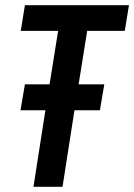

<svg xmlns="http://www.w3.org/2000/svg" viewBox="-20 -720 517 740"><path d="M461 -601H316L283 -395H382L365 -295H267L221 0H109L155 -295H59L76 -395H171L204 -601H60L76 -700H477Z"/></svg>

Font: Georama SemiCondensed SemiBold
Style: Italic
Weight: 600
Width: 4
Italic angle: -9°
Designer: Jean-Baptiste Levee
Foundry: Production Type
Version: Version 1.000